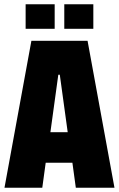

<svg xmlns="http://www.w3.org/2000/svg" viewBox="-20 -879 557 899"><path d="M1 0 127 -688H390L516 0H335L319 -117H194L178 0ZM216 -260H297L260 -529H253ZM100 -744V-859H236V-744ZM281 -744V-859H417V-744Z"/></svg>

Font: Saira Condensed Black
Style: Regular
Weight: 900
Width: 3
Designer: Hector Gatti with collaboration of the Omnibus-Type team
Foundry: Omnibus-Type
Version: Version 1.101